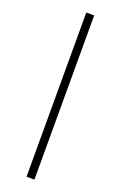

<svg xmlns="http://www.w3.org/2000/svg" viewBox="-189 -817 701 1115"><g transform="rotate(20 161.0 -259.5)"><path d="M137.2 248V-766.6H186V248Z"/></g></svg>

Font: Awami Nastaliq
Style: Regular
Weight: 400
Designer: Peter Martin, SIL International
Foundry: SIL International
Version: Version 3.100